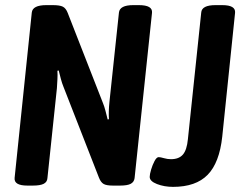

<svg xmlns="http://www.w3.org/2000/svg" viewBox="-20 -722 950 749"><path d="M87 2Q34 2 37 -28L104 -673Q107 -702 161 -702H186Q213 -702 225 -696Q237 -690 244 -672L382 -319Q387 -307 391.5 -289.5Q396 -272 400 -256L405 -257Q403 -286 407 -325L444 -673Q447 -702 500 -702H522Q576 -702 573 -672L505 -27Q503 -12 490 -5Q477 2 448 2H421Q395 2 384 -4.5Q373 -11 366 -29L227 -385Q222 -397 217.5 -414Q213 -431 209 -447L204 -446Q205 -430 204 -412.5Q203 -395 202 -378L165 -27Q164 -12 150.5 -5Q137 2 108 2ZM655 7Q621 7 592.5 -4Q564 -15 564 -32Q564 -42 569.5 -60.5Q575 -79 583 -94Q591 -109 599 -109Q606 -109 619.5 -105Q633 -101 647 -101Q678 -101 693.5 -119Q709 -137 713 -179L765 -673Q767 -702 821 -702H847Q900 -702 897 -672L847 -189Q836 -87 790 -40Q744 7 655 7Z"/></svg>

Font: Asap Condensed Condensed SemiBold
Style: Italic
Weight: 600
Width: 3
Italic angle: -6°
Designer: Pablo Cosgaya
Foundry: Omnibus-Type
Version: Version 3.001; ttfautohint (v1.8.4.7-5d5b)